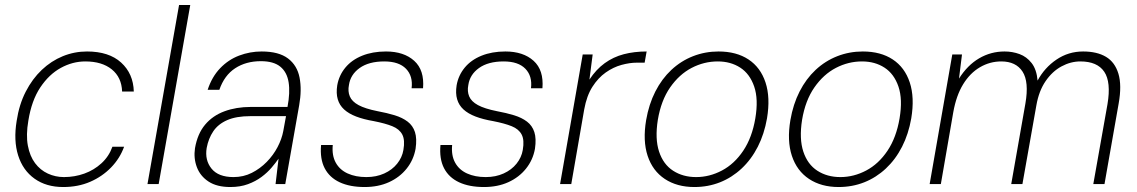

<svg xmlns="http://www.w3.org/2000/svg" viewBox="-20 -740 4572 772"><path d="M234 12Q166 12 119 -21.5Q72 -55 53 -115Q34 -175 47 -254Q57 -320 83.5 -371.5Q110 -423 148 -459Q186 -495 232.5 -514Q279 -533 330 -533Q418 -533 467 -488.5Q516 -444 518 -372H471Q469 -429 429.5 -461Q390 -493 323 -493Q272 -493 224.5 -467Q177 -441 142 -388.5Q107 -336 94 -255Q84 -197 92 -154.5Q100 -112 121 -84Q142 -56 172.5 -42Q203 -28 237 -28Q280 -28 319 -42Q358 -56 388 -83.5Q418 -111 432 -150H479Q462 -103 426.5 -66.5Q391 -30 342.5 -9Q294 12 234 12Z M573 0 700 -720H745L618 0Z M906 12Q852 12 818.5 -10Q785 -32 771.5 -68Q758 -104 764 -144Q774 -202 804.5 -238.5Q835 -275 882.5 -292.5Q930 -310 988 -310H1136Q1147 -368 1140.5 -409Q1134 -450 1107 -472Q1080 -494 1029 -494Q969 -494 925.5 -465.5Q882 -437 862 -379H815Q832 -431 865 -465.5Q898 -500 941.5 -516.5Q985 -533 1032 -533Q1101 -533 1138 -505Q1175 -477 1184.5 -428Q1194 -379 1183 -317L1127 0H1088L1100 -102Q1089 -86 1072 -66Q1055 -46 1031.5 -28.5Q1008 -11 977 0.5Q946 12 906 12ZM919 -28Q959 -28 992.5 -45Q1026 -62 1052.5 -89Q1079 -116 1096 -148.5Q1113 -181 1119 -213L1130 -273H987Q930 -273 893.5 -257Q857 -241 837.5 -212Q818 -183 811 -145Q803 -96 830.5 -62Q858 -28 919 -28Z M1446 12Q1387 12 1346 -7Q1305 -26 1285.5 -63.5Q1266 -101 1271 -157H1318Q1314 -115 1330 -86Q1346 -57 1378 -42.5Q1410 -28 1453 -28Q1493 -28 1525 -42.5Q1557 -57 1577 -82Q1597 -107 1602 -137Q1609 -177 1597.5 -199Q1586 -221 1557.5 -232.5Q1529 -244 1483 -253Q1442 -260 1412 -271.5Q1382 -283 1363.5 -300Q1345 -317 1338 -341Q1331 -365 1336 -397Q1343 -437 1368.5 -468Q1394 -499 1436 -516Q1478 -533 1532 -533Q1604 -533 1645.5 -495.5Q1687 -458 1681 -385H1635Q1641 -434 1612.5 -463.5Q1584 -493 1525 -493Q1463 -493 1426 -466.5Q1389 -440 1383 -398Q1378 -373 1386.5 -352.5Q1395 -332 1421.5 -317.5Q1448 -303 1498 -293Q1536 -286 1567 -276.5Q1598 -267 1619 -251Q1640 -235 1648.5 -209Q1657 -183 1651 -142Q1643 -97 1615 -62Q1587 -27 1544 -7.5Q1501 12 1446 12Z M1926 12Q1867 12 1826 -7Q1785 -26 1765.5 -63.5Q1746 -101 1751 -157H1798Q1794 -115 1810 -86Q1826 -57 1858 -42.5Q1890 -28 1933 -28Q1973 -28 2005 -42.5Q2037 -57 2057 -82Q2077 -107 2082 -137Q2089 -177 2077.5 -199Q2066 -221 2037.5 -232.5Q2009 -244 1963 -253Q1922 -260 1892 -271.5Q1862 -283 1843.5 -300Q1825 -317 1818 -341Q1811 -365 1816 -397Q1823 -437 1848.5 -468Q1874 -499 1916 -516Q1958 -533 2012 -533Q2084 -533 2125.5 -495.5Q2167 -458 2161 -385H2115Q2121 -434 2092.5 -463.5Q2064 -493 2005 -493Q1943 -493 1906 -466.5Q1869 -440 1863 -398Q1858 -373 1866.5 -352.5Q1875 -332 1901.5 -317.5Q1928 -303 1978 -293Q2016 -286 2047 -276.5Q2078 -267 2099 -251Q2120 -235 2128.5 -209Q2137 -183 2131 -142Q2123 -97 2095 -62Q2067 -27 2024 -7.5Q1981 12 1926 12Z M2232 0 2323 -521H2363L2350 -420Q2377 -461 2411.5 -486Q2446 -511 2488 -522Q2530 -533 2580 -533L2572 -488H2540Q2512 -488 2479 -479Q2446 -470 2415.5 -448.5Q2385 -427 2362 -391Q2339 -355 2329 -300L2277 0Z M2772 12Q2702 12 2653 -20.5Q2604 -53 2584 -113.5Q2564 -174 2578 -257Q2589 -321 2615 -372Q2641 -423 2679.5 -459Q2718 -495 2766.5 -514Q2815 -533 2869 -533Q2941 -533 2989.5 -501Q3038 -469 3058 -408.5Q3078 -348 3064 -264Q3053 -201 3027 -150Q3001 -99 2962 -62.5Q2923 -26 2875 -7Q2827 12 2772 12ZM2779 -28Q2833 -28 2883 -54.5Q2933 -81 2968.5 -134Q3004 -187 3017 -264Q3030 -341 3012.5 -392Q2995 -443 2956.5 -468Q2918 -493 2866 -493Q2811 -493 2761 -467Q2711 -441 2674.5 -388.5Q2638 -336 2625 -258Q2613 -182 2630 -130.5Q2647 -79 2686.5 -53.5Q2726 -28 2779 -28Z M3352 12Q3282 12 3233 -20.5Q3184 -53 3164 -113.5Q3144 -174 3158 -257Q3169 -321 3195 -372Q3221 -423 3259.5 -459Q3298 -495 3346.5 -514Q3395 -533 3449 -533Q3521 -533 3569.5 -501Q3618 -469 3638 -408.5Q3658 -348 3644 -264Q3633 -201 3607 -150Q3581 -99 3542 -62.5Q3503 -26 3455 -7Q3407 12 3352 12ZM3359 -28Q3413 -28 3463 -54.5Q3513 -81 3548.5 -134Q3584 -187 3597 -264Q3610 -341 3592.5 -392Q3575 -443 3536.5 -468Q3498 -493 3446 -493Q3391 -493 3341 -467Q3291 -441 3254.5 -388.5Q3218 -336 3205 -258Q3193 -182 3210 -130.5Q3227 -79 3266.5 -53.5Q3306 -28 3359 -28Z M3718 0 3809 -521H3848L3836 -424Q3870 -478 3917 -505.5Q3964 -533 4019 -533Q4051 -533 4079.5 -522.5Q4108 -512 4128 -486.5Q4148 -461 4152 -416Q4180 -468 4228 -500.5Q4276 -533 4335 -533Q4391 -533 4427 -511.5Q4463 -490 4477 -443.5Q4491 -397 4478 -324L4421 0H4376L4433 -321Q4448 -410 4420 -451.5Q4392 -493 4324 -493Q4285 -493 4248 -473Q4211 -453 4184 -413.5Q4157 -374 4147 -316L4091 0H4046L4103 -324Q4118 -411 4091.5 -452Q4065 -493 4006 -493Q3960 -493 3920 -469.5Q3880 -446 3852.5 -401Q3825 -356 3813 -289L3763 0Z"/></svg>

Font: DM Sans 10pt ExtraLight
Style: Italic
Weight: 250
Italic angle: -10°
Version: Version 4.004;gftools[0.9.30]